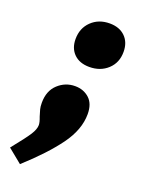

<svg xmlns="http://www.w3.org/2000/svg" viewBox="-179 -563 616 833"><g transform="rotate(20 129.0 -146.5)"><path d="M132 -193Q171 -193 197.5 -169Q224 -145 224 -97Q224 -25 170.5 48Q117 121 22 207L-43 154Q8 91 24.5 65Q41 39 41 20Q41 7 32 -16Q26 -35 23 -46.5Q20 -58 20 -76Q20 -131 53.5 -162Q87 -193 132 -193ZM63 -386Q63 -436 96 -468Q129 -500 180 -500Q225 -500 251.5 -474Q278 -448 278 -404Q278 -354 244.5 -323Q211 -292 160 -292Q115 -292 89 -317.5Q63 -343 63 -386Z"/></g></svg>

Font: Bitter Pro Black
Style: Italic
Weight: 900
Italic angle: -9°
Designer: Sol Matas, and Bitter project Authors
Foundry: Sol Matas
Version: Version 1.010